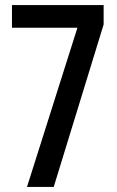

<svg xmlns="http://www.w3.org/2000/svg" viewBox="-20 -734 460 754"><path d="M284 -625 86 0H191L387 -638V-714H27V-625Z"/></svg>

Font: Noto Sans Gurmukhi UI ExtraCondensed Medium
Style: Regular
Weight: 500
Width: 2
Designer: Jelle Bosma - Monotype Design Team
Foundry: Monotype Imaging Inc.
Version: Version 2.004